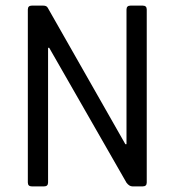

<svg xmlns="http://www.w3.org/2000/svg" viewBox="-20 -663 621 683"><path d="M137 0H93Q79 0 79 -14V-629Q79 -643 93 -643H134Q146 -643 150 -635L426 -150H430V-629Q430 -643 444 -643H488Q502 -643 502 -629V-14Q502 0 488 0H451Q440 0 430 -13L155 -493H151V-14Q151 0 137 0Z"/></svg>

Font: Rajdhani Medium
Style: Regular
Weight: 500
Designer: Satya Rajpurohit, Jyotish Sonowal
Foundry: Indian Type Foundry
Version: Version 1.201 February 1, 2022